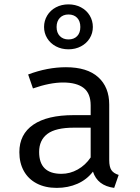

<svg xmlns="http://www.w3.org/2000/svg" viewBox="-20 -865 655 896"><path d="M489.7 -117.9Q489.7 -86.2 500 -71Q510.3 -55.9 533.8 -48.7L512.8 11.8Q434.9 1.5 413.8 -64.1Q385.1 -26.7 341.3 -7.4Q297.4 11.8 244.6 11.8Q191.3 11.8 151.8 -8.7Q112.3 -29.2 91.3 -66.9Q70.3 -104.6 70.3 -154.9Q70.3 -238.5 135.4 -283.1Q200.5 -327.7 323.6 -327.7H403.1V-372.8Q403.1 -429.2 370.3 -454.6Q337.4 -480 274.4 -480Q213.3 -480 133.8 -452.3L111.3 -517.4Q201.5 -551.3 287.7 -551.3Q386.7 -551.3 438.2 -504.9Q489.7 -458.5 489.7 -376.9ZM403.1 -130.3V-269.2H325.1Q239.5 -269.2 201 -240Q162.6 -210.8 162.6 -155.9Q162.6 -53.8 266.7 -53.8Q306.7 -53.8 342.8 -74.1Q379 -94.4 403.1 -130.3ZM413.3 -739Q413.3 -710.3 398.7 -686.4Q384.1 -662.6 357.9 -648.7Q331.8 -634.9 299.5 -634.9Q267.2 -634.9 241 -648.7Q214.9 -662.6 200.3 -686.4Q185.6 -710.3 185.6 -739Q185.6 -768.2 200.3 -792.6Q214.9 -816.9 241 -830.8Q267.2 -844.6 299.5 -844.6Q331.8 -844.6 357.9 -830.8Q384.1 -816.9 398.7 -792.6Q413.3 -768.2 413.3 -739ZM244.1 -739Q244.1 -712.3 259.2 -696.7Q274.4 -681 299.5 -681Q325.1 -681 340 -696.4Q354.9 -711.8 354.9 -739Q354.9 -766.2 340 -781.8Q325.1 -797.4 299.5 -797.4Q274.4 -797.4 259.2 -781.5Q244.1 -765.6 244.1 -739Z"/></svg>

Font: Fira Code Fixed
Style: Regular
Weight: 400
Monospace: yes
Designer: Carrois Corporate, Edenspiekermann AG, Nikita Prokopov
Foundry: Carrois Corporate, Edenspiekermann AG, Nikita Prokopov
Version: Version 5.002